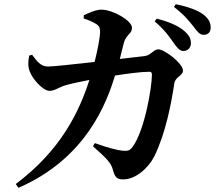

<svg xmlns="http://www.w3.org/2000/svg" viewBox="-20 -831 1040 915"><path d="M551 -550C559 -581 565 -607 570 -626C581 -668 609 -668 609 -699C609 -732 519 -785 463 -785C436 -785 402 -769 379 -758V-743C400 -736 423 -727 441 -715C454 -706 457 -697 457 -676C456 -648 444 -589 431 -536C328 -524 233 -514 208 -514C174 -514 155 -540 133 -570L119 -566C114 -537 112 -514 122 -490C134 -456 184 -398 216 -398C240 -398 259 -414 290 -424C317 -432 364 -442 406 -450C357 -297 269 -114 55 46L68 64C390 -76 488 -339 528 -471C587 -480 652 -489 693 -489C700 -489 704 -485 704 -476C704 -412 668 -205 611 -130C599 -114 589 -110 563 -113C539 -115 490 -128 432 -149L423 -134C486 -78 509 -56 518 -22C527 11 535 24 567 24C626 24 686 -29 715 -85C769 -194 797 -341 810 -430C815 -468 852 -468 852 -495C852 -528 765 -596 734 -596C713 -596 698 -567 670 -564ZM717 -729C765 -689 789 -653 808 -626C824 -603 837 -588 854 -588C875 -588 890 -604 890 -625C890 -644 883 -661 861 -681C830 -709 783 -728 727 -742ZM809 -798C862 -757 882 -729 901 -706C920 -681 931 -665 950 -665C972 -665 984 -678 984 -700C984 -723 974 -743 949 -762C921 -783 875 -799 818 -811Z"/></svg>

Font: Source Han Serif
Style: Bold
Weight: 700
Designer: Ryoko NISHIZUKA 西塚涼子 (kana & ideographs); Frank Grießhammer (Latin, Greek & Cyrillic); Wenlong ZHANG 张文龙 (bopomofo); San
Foundry: Adobe Systems Incorporated
Version: Version 1.001;PS 1.001;hotconv 16.6.54;makeotf.lib2.5.65590